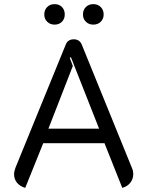

<svg xmlns="http://www.w3.org/2000/svg" viewBox="-20 -899 713 928"><path d="M48 -57Q48 -70 55 -89L298 -684Q308 -709 337 -709Q364 -709 375 -684L617 -89Q624 -74 624 -57Q624 -34 610 -16Q596 2 571 9L485 -207H189L102 9Q77 2 62.5 -15.5Q48 -33 48 -57ZM459 -277 323 -622 317 -620 332 -580 214 -277ZM194 -829Q194 -851 208 -865Q222 -879 244 -879Q266 -879 279.5 -865Q293 -851 293 -829Q293 -808 279.5 -794Q266 -780 244 -780Q222 -780 208 -794Q194 -808 194 -829ZM381 -829Q381 -851 395 -865Q409 -879 431 -879Q453 -879 467 -865Q481 -851 481 -829Q481 -808 467 -794Q453 -780 431 -780Q409 -780 395 -794Q381 -808 381 -829Z"/></svg>

Font: K2D Light
Style: Regular
Weight: 300
Designer: Katatrad Aksorn Co.,Ltd.
Foundry: Cadson Demak Co.,Ltd.
Version: Version 1.000; ttfautohint (v1.6)